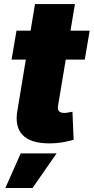

<svg xmlns="http://www.w3.org/2000/svg" viewBox="-20 -696 460 943"><path d="M61.1 -545.5H130.3L152 -676.1H348L326.3 -545.5H420.5L396.3 -403.4H302.9L264.9 -175.4Q259.2 -141.3 296.2 -141.3Q300.4 -141.3 305.9 -142Q311.4 -142.8 317.1 -143.8Q322.8 -144.9 327.8 -145.8Q332.7 -146.7 335.9 -147L341.6 -9.2Q311.4 -1.1 282.7 3.6Q253.9 8.2 222.7 8.2Q130 8.2 90.4 -33.7Q50.8 -75.6 66.1 -157L106.9 -403.4H36.9ZM6.4 227.3 81.7 57.5H257.8L139.9 227.3Z"/></svg>

Font: Inter P Black
Style: Italic
Weight: 900
Italic angle: -9.40001°
Designer: Rasmus Andersson
Foundry: rsms
Version: Version 3.018;git-588b23468